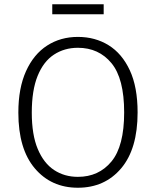

<svg xmlns="http://www.w3.org/2000/svg" viewBox="-20 -869 731 900"><path d="M345 11Q220 11 143 -80Q66 -171 66 -341Q66 -456 102 -535.5Q138 -615 201 -655.5Q264 -696 345 -696Q426 -696 489 -657Q552 -618 588.5 -539.5Q625 -461 625 -342Q625 -171 548 -80Q471 11 345 11ZM345 -40Q443 -40 502.5 -112Q562 -184 562 -342Q562 -501 502.5 -573Q443 -645 345 -645Q282 -645 233 -613Q184 -581 156.5 -513.5Q129 -446 129 -341Q129 -237 157 -170.5Q185 -104 233.5 -72Q282 -40 345 -40ZM466 -802H225V-849H466Z"/></svg>

Font: Trujillo Light
Style: Regular
Weight: 300
Designer: Fira Sans original fonts by bBox Type GmbH, Carrois Corporate GbR, & Edenspiekermann AG / Changes by Cristiano Sobral
Foundry: Fira Sans original fonts by bBox Type GmbH, Carrois Corporate GbR, & Edenspiekermann AG / Changes by Cristiano Sobral
Version: Version 4.301;July 28, 2020;FontCreator 13.0.0.2655 64-bit